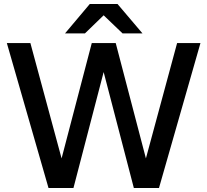

<svg xmlns="http://www.w3.org/2000/svg" viewBox="-20 -934 1030 954"><path d="M645 0H770L976 -720H860L705 -147L555 -720H436L286 -147L131 -720H14L221 0H345L495 -576ZM564 -914H426L303 -768H402L495 -858L589 -768H688Z"/></svg>

Font: Aspekta 500
Style: Regular
Weight: 500
Designer: Ivo Dolenc
Version: Version 2.100